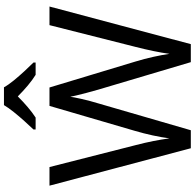

<svg xmlns="http://www.w3.org/2000/svg" viewBox="-27 -957 984 970"><g transform="rotate(-90 465.0 -472.0)"><path d="M917 -714 727 0H636L497 -468Q489 -497 481 -526Q473 -555 468 -577.5Q463 -600 461 -609Q460 -596 450.5 -553.5Q441 -511 427 -465L292 0H201L12 -714H106L217 -278Q229 -232 237.5 -189Q246 -146 251 -108Q256 -147 266 -193Q276 -239 289 -283L415 -714H508L639 -280Q653 -234 663 -188.5Q673 -143 678 -108Q683 -145 692 -188.5Q701 -232 713 -279L823 -714ZM509 -944Q521 -922 543.5 -894.5Q566 -867 590.5 -840.5Q615 -814 634 -795V-784H572Q546 -800 518 -823.5Q490 -847 463 -874Q436 -847 409 -824Q382 -801 356 -784H296V-795Q315 -815 338.5 -841Q362 -867 384 -894.5Q406 -922 419 -944Z"/></g></svg>

Font: Noto Sans Nag Mundari
Style: Regular
Weight: 400
Designer: Muthu Nedumaran
Version: Version 1.000; ttfautohint (v1.8.4.7-5d5b)